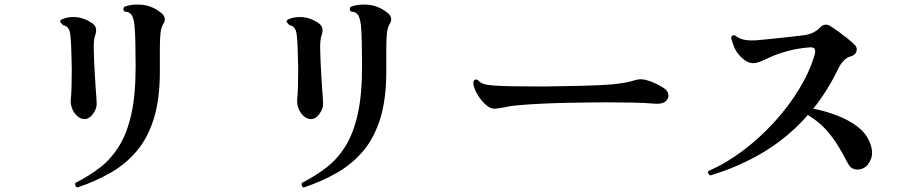

<svg xmlns="http://www.w3.org/2000/svg" viewBox="-20 -787 4040 848"><path d="M322 41Q315 39 313 33Q311 27 313 21Q372 -9 421 -46.5Q470 -84 505.5 -141Q541 -198 560 -283Q579 -368 579 -492Q579 -542 578 -593.5Q577 -645 574 -676Q570 -708 561 -721.5Q552 -735 530 -736Q520 -746 529 -757Q561 -770 606.5 -766Q652 -762 692 -730Q704 -721 707 -708Q710 -695 702 -683Q692 -667 689 -641.5Q686 -616 686 -565V-470Q686 -349 659.5 -263.5Q633 -178 584 -120Q535 -62 468.5 -24Q402 14 322 41ZM354 -261Q336 -261 321 -274.5Q306 -288 298 -309Q290 -330 293 -353Q295 -369 296 -405.5Q297 -442 297 -485Q296 -523 295 -560.5Q294 -598 292 -618Q290 -650 282 -661.5Q274 -673 259 -676Q255 -679 252 -683Q249 -687 246 -690Q245 -695 250 -700Q278 -714 314.5 -711.5Q351 -709 385 -686Q413 -669 401 -633Q394 -615 394 -579Q394 -554 395.5 -521.5Q397 -489 399 -455Q401 -421 403 -392Q405 -369 406 -352Q407 -335 407 -328Q407 -306 390.5 -283.5Q374 -261 354 -261Z M1322 41Q1315 39 1313 33Q1311 27 1313 21Q1372 -9 1421 -46.5Q1470 -84 1505.5 -141Q1541 -198 1560 -283Q1579 -368 1579 -492Q1579 -542 1578 -593.5Q1577 -645 1574 -676Q1570 -708 1561 -721.5Q1552 -735 1530 -736Q1520 -746 1529 -757Q1561 -770 1606.5 -766Q1652 -762 1692 -730Q1704 -721 1707 -708Q1710 -695 1702 -683Q1692 -667 1689 -641.5Q1686 -616 1686 -565V-470Q1686 -349 1659.5 -263.5Q1633 -178 1584 -120Q1535 -62 1468.5 -24Q1402 14 1322 41ZM1354 -261Q1336 -261 1321 -274.5Q1306 -288 1298 -309Q1290 -330 1293 -353Q1295 -369 1296 -405.5Q1297 -442 1297 -485Q1296 -523 1295 -560.5Q1294 -598 1292 -618Q1290 -650 1282 -661.5Q1274 -673 1259 -676Q1255 -679 1252 -683Q1249 -687 1246 -690Q1245 -695 1250 -700Q1278 -714 1314.5 -711.5Q1351 -709 1385 -686Q1413 -669 1401 -633Q1394 -615 1394 -579Q1394 -554 1395.5 -521.5Q1397 -489 1399 -455Q1401 -421 1403 -392Q1405 -369 1406 -352Q1407 -335 1407 -328Q1407 -306 1390.5 -283.5Q1374 -261 1354 -261Z M2216 -315Q2215 -315 2214 -314Q2183 -308 2166.5 -307Q2150 -306 2132 -319Q2113 -334 2097 -357Q2081 -380 2074 -401.5Q2067 -423 2074 -432Q2084 -440 2092 -432Q2102 -421 2117.5 -416Q2133 -411 2164 -409Q2194 -407 2247 -406Q2300 -405 2378 -405Q2472 -406 2550 -408Q2628 -410 2679 -414Q2746 -420 2785 -433Q2809 -441 2836 -433Q2858 -427 2879 -416.5Q2900 -406 2912 -398Q2930 -386 2932 -369Q2934 -352 2920 -339.5Q2906 -327 2875 -329Q2828 -333 2767 -334Q2706 -335 2656 -335Q2635 -335 2591 -334.5Q2547 -334 2492.5 -333Q2438 -332 2383 -329.5Q2328 -327 2283.5 -323.5Q2239 -320 2216 -315Z M3117 -12Q3111 -15 3108.5 -21Q3106 -27 3109 -32Q3186 -65 3260.5 -121Q3335 -177 3399 -247Q3463 -317 3509.5 -393.5Q3556 -470 3578 -545Q3588 -580 3558 -578Q3503 -574 3455 -560.5Q3407 -547 3376 -532Q3353 -521 3336.5 -514.5Q3320 -508 3306 -508Q3280 -508 3253 -535Q3234 -553 3224 -576Q3214 -599 3209 -621Q3214 -636 3227 -630Q3243 -617 3264.5 -612Q3286 -607 3320 -609Q3342 -611 3378.5 -614.5Q3415 -618 3453.5 -622.5Q3492 -627 3520 -630Q3551 -633 3571 -643Q3591 -653 3601 -665Q3613 -677 3625.5 -678Q3638 -679 3648 -671Q3662 -663 3682 -648.5Q3702 -634 3722 -618Q3742 -602 3755 -589Q3768 -576 3762.5 -559.5Q3757 -543 3737 -538Q3721 -534 3707 -519.5Q3693 -505 3683 -485Q3636 -387 3572 -307Q3628 -296 3678 -276.5Q3728 -257 3765 -229.5Q3802 -202 3819 -164Q3839 -119 3827.5 -87Q3816 -55 3793 -44Q3774 -35 3755 -39.5Q3736 -44 3725 -65Q3699 -116 3674 -154.5Q3649 -193 3619.5 -223.5Q3590 -254 3548 -279Q3465 -184 3357 -118Q3249 -52 3117 -12Z"/></svg>

Font: Zen Old Mincho Black
Style: Regular
Weight: 900
Designer: Yoshimichi Ohira
Foundry: Positype
Version: Version 1.001